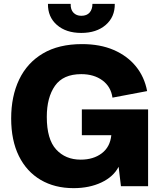

<svg xmlns="http://www.w3.org/2000/svg" viewBox="-20 -967 844 997"><path d="M362 10Q264 10 191 -33Q118 -76 78 -157Q38 -238 38 -352Q38 -467 79.5 -554Q121 -641 203 -689.5Q285 -738 406 -738Q500 -738 570.5 -707.5Q641 -677 685.5 -622.5Q730 -568 744 -494L564 -460Q556 -517 512 -549.5Q468 -582 402 -582Q308 -582 265.5 -521.5Q223 -461 223 -360Q223 -244 271.5 -191Q320 -138 399 -138Q465 -138 508.5 -171Q552 -204 558 -265H405V-399H749V0H608L596 -101Q569 -49 506.5 -19.5Q444 10 362 10ZM402 -796Q323 -796 275.5 -837.5Q228 -879 229 -947H347Q346 -917 361.5 -901Q377 -885 402 -885Q431 -885 445.5 -902Q460 -919 460 -947H576Q577 -879 529 -837.5Q481 -796 402 -796Z"/></svg>

Font: BDO Grotesk ExtraBold
Style: Regular
Weight: 800
Designer: Deni Anggara
Foundry: Lokal Container
Version: Version 2.000